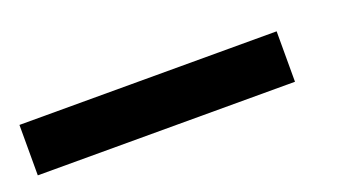

<svg xmlns="http://www.w3.org/2000/svg" viewBox="-25 -132 594 322"><g transform="rotate(-20 272.5 29.0)"><path d="M7 74V-16H466V74Z"/></g></svg>

Font: Source Serif Pro
Style: Bold Italic
Weight: 700
Italic angle: -12°
Designer: Frank Grießhammer
Foundry: Adobe Systems Incorporated
Version: Version 3.001;hotconv 1.0.111;makeotfexe 2.5.65597